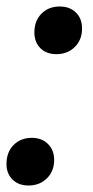

<svg xmlns="http://www.w3.org/2000/svg" viewBox="-38 -561 288 592"><path d="M136 -394Q105 -394 86.5 -412.5Q68 -431 68 -461Q68 -497 90 -519Q112 -541 146 -541Q177 -541 196 -522.5Q215 -504 215 -473Q215 -438 192.5 -416Q170 -394 136 -394ZM50 11Q19 11 0.5 -7.5Q-18 -26 -18 -55Q-18 -92 4 -114Q26 -136 60 -136Q91 -136 110 -117Q129 -98 129 -68Q129 -33 106.5 -11Q84 11 50 11Z"/></svg>

Font: Radio Canada Big Medium
Style: Italic
Weight: 500
Italic angle: -12°
Designer: Étienne Aubert Bonn
Foundry: Coppers and Brasses
Version: Version 1.001